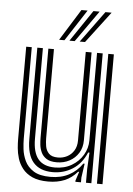

<svg xmlns="http://www.w3.org/2000/svg" viewBox="-56 -832 611 884"><g transform="rotate(5 250.0 -390.0)"><path d="M200.1 9.7Q155 9.7 126.1 -3.6Q97.3 -17 80.8 -38.4Q64.3 -59.8 56.8 -84.5Q49.4 -109.1 47.5 -132.2Q45.6 -155.4 45.6 -171.6V-600H71.3V-176.5Q71.3 -157 74.3 -129.4Q77.4 -101.8 89.9 -75.1Q102.4 -48.3 130.4 -30.4Q158.5 -12.6 208.4 -12.6Q257.4 -12.6 294 -32Q330.6 -51.4 354.6 -86.7H360.6L351.2 -21.9V0H325.4L325.2 -5.7L338.7 -47.2H333.8Q308.6 -17.7 275.6 -4Q242.5 9.7 200.1 9.7ZM425 0V-600H450.7V0ZM231.6 -82Q201 -82 184 -93.2Q166.9 -104.4 159.3 -121.3Q151.7 -138.2 149.8 -155.8Q148 -173.4 148 -186.2V-600H173.8V-187.6Q173.8 -171.3 176.9 -151.9Q180 -132.4 193.1 -118.4Q206.1 -104.4 235.5 -104.4Q258.1 -104.4 277.5 -114.4Q297 -124.5 308.9 -143.8Q320.8 -163.1 320.8 -190.7V-600H347.7V-193.3Q347.7 -160.2 332.2 -135.1Q316.6 -110 290.3 -96Q264.1 -82 231.6 -82ZM215.9 -35.2Q157.1 -35.7 127.1 -70.5Q97 -105.4 97 -178.1V-600H122.7V-181.3Q122.7 -118.5 147.7 -88Q172.8 -57.4 225.4 -57.4Q269.3 -57.4 302.6 -77Q335.8 -96.5 354.4 -128.1Q373 -159.6 373 -195.5V-600H399.2V0H374.3V-63.6L378.3 -139.5H372.2Q350 -86.9 308.3 -60.9Q266.6 -34.8 215.9 -35.2ZM193.7 -645 284.2 -790.3H312.7L218.3 -645ZM288.8 -645 395.1 -790.3H423.7L313.4 -645ZM241.4 -645 339.7 -790.3H368.2L265.7 -645Z"/></g></svg>

Font: Big Shoulders Inline Text SC Thin
Style: Regular
Weight: 100
Designer: Patric King
Foundry: XO Type Co
Version: Version 2.002